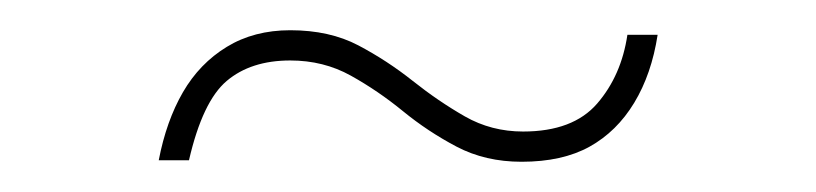

<svg xmlns="http://www.w3.org/2000/svg" viewBox="-20 -388 540 127"><path d="M325 -281Q301 -281 282 -291Q263 -301 246.5 -314.5Q230 -328 212 -338Q194 -348 172 -348Q146 -348 130 -334.5Q114 -321 105 -282H85Q90 -308 101 -327Q112 -346 130 -357Q148 -368 172 -368Q198 -368 217 -358Q236 -348 253 -334.5Q270 -321 287.5 -311Q305 -301 326 -301Q359 -301 375 -319.5Q391 -338 395 -365H415Q411 -339 399.5 -320Q388 -301 370 -291Q352 -281 325 -281Z"/></svg>

Font: DM Sans 20pt Thin
Style: Regular
Weight: 250
Version: Version 4.004;gftools[0.9.30]